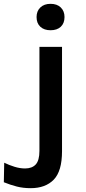

<svg xmlns="http://www.w3.org/2000/svg" viewBox="-96 -732 451 1003"><path d="M168 -574Q134.5 -574 114.8 -592.2Q95 -610.5 95 -643Q95 -674 114.8 -693Q134.5 -712 168 -712Q202 -712 221.5 -693Q241 -674 241 -643Q241 -610.5 221.5 -592.2Q202 -574 168 -574ZM64 251Q25 251 -8.2 242.5Q-41.5 234 -76 220L-74 118Q-48.5 130.5 -20.2 139.2Q8 148 35 148Q71.5 148 90.8 127Q110 106 110 56V-487H228V58Q228 162 184.8 206.5Q141.5 251 64 251Z"/></svg>

Font: Karla ExtraLight
Style: Bold
Weight: 700
Version: Version 2.001